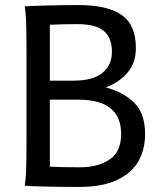

<svg xmlns="http://www.w3.org/2000/svg" viewBox="-20 -738 667 763"><path d="M178.2 -417.5H273.4Q349.1 -417.5 387 -448.2Q424.8 -479 424.8 -532.2Q424.8 -587.9 392.6 -615Q360.4 -642.1 288.1 -642.1Q229.5 -642.1 178.2 -639.6ZM78.1 -712.9Q109.9 -714.8 170.2 -716.3Q230.5 -717.8 293 -717.8Q406.7 -717.8 463.4 -678.5Q520 -639.2 520 -546.9Q520 -488.8 487.3 -450Q454.6 -411.1 400.4 -390.6Q469.2 -372.6 512.9 -330.1Q556.6 -287.6 556.6 -205.1Q556.6 -143.6 529.5 -96.4Q502.4 -49.3 444.1 -22.2Q385.7 4.9 295.4 4.9Q223.6 4.9 161.1 3.4Q98.6 2 78.1 0Q83 -26.4 84.2 -77.1Q85.4 -127.9 85.4 -222.2V-488.3Q85.4 -582.5 84.2 -634.8Q83 -687 78.1 -712.9ZM297.9 -73.2Q369.1 -73.2 415.3 -104Q461.4 -134.8 461.4 -205.1Q461.4 -341.8 293 -341.8H178.2V-75.7Q223.6 -73.2 297.9 -73.2Z"/></svg>

Font: Lesson One
Style: Regular
Weight: 400
Designer: But Ko, Victor Gaultney, Annie Olsen, Julie Remington, Don Collingsworth, Eric Hays, Becca Hirsbrunner
Version: Version 1.100